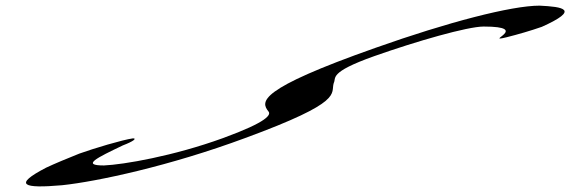

<svg xmlns="http://www.w3.org/2000/svg" viewBox="-20 -630 2020 680"><path d="M261 -86C216 -68 175 -51 143 -36C24 26 63 38 200 26C323 13 581 -42 848 -141C1202 -271 1150 -297 1162 -336C1172 -354 1142 -373 1305 -431C1455 -484 1636 -536 1693 -536C1864 -536 1688 -477 1774 -498C1814 -508 1859 -521 1899 -535C2037 -597 1973 -606 1891 -610C1791 -610 1565 -551 1311 -461C891 -313 903 -270 931 -235C940 -224 929 -199 770 -141C594 -77 417 -47 348 -44C267 -44 323 -71 415 -115C454 -130 465 -140 451 -140C414 -135 311 -104 261 -86Z"/></svg>

Font: Snowfall
Style: UltraObl
Weight: 400
Designer: Jasper
Foundry: Cannot Into Space Fonts
Version: Version 0.9